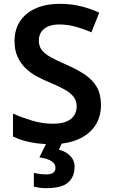

<svg xmlns="http://www.w3.org/2000/svg" viewBox="-20 -744 590 1004"><path d="M508 -195Q508 -132 477 -86Q446 -40 387.5 -15Q329 10 248 10Q209 10 173.5 5.5Q138 1 106.5 -8Q75 -17 48 -30V-150Q93 -130 147 -113.5Q201 -97 257 -97Q300 -97 327.5 -108.5Q355 -120 368 -140.5Q381 -161 381 -188Q381 -218 364 -239Q347 -260 314 -278Q281 -296 232 -316Q199 -330 167.5 -347.5Q136 -365 111 -390Q86 -415 71 -449Q56 -483 56 -529Q56 -590 85.5 -634Q115 -678 168.5 -701Q222 -724 293 -724Q350 -724 400 -712Q450 -700 499 -678L458 -575Q414 -594 373 -605Q332 -616 289 -616Q255 -616 231 -605.5Q207 -595 195 -576Q183 -557 183 -532Q183 -503 198 -483Q213 -463 244.5 -445.5Q276 -428 326 -406Q384 -381 424 -354Q464 -327 486 -289Q508 -251 508 -195ZM370 128Q370 181 336 210.5Q302 240 220 240Q201 240 185 237.5Q169 235 157 232V160Q169 163 187.5 165.5Q206 168 221 168Q243 168 256.5 160.5Q270 153 270 133Q270 112 249 98.5Q228 85 186 79L225 0H306L288 39Q310 44 328.5 56Q347 68 358.5 85.5Q370 103 370 128Z"/></svg>

Font: Noto Sans Devanagari SemiBold
Style: Regular
Weight: 600
Version: Version 2.003